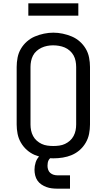

<svg xmlns="http://www.w3.org/2000/svg" viewBox="-20 -942 640 1152"><path d="M300 8Q272 8 243.5 3.5Q215 -1 189 -12Q163 -23 141.5 -42Q120 -61 105.5 -86Q91 -111 85.5 -139Q80 -167 80 -195V-540Q80 -568 85.5 -596.5Q91 -625 105.5 -649.5Q120 -674 141.5 -693Q163 -712 189 -723Q215 -734 243.5 -740Q272 -746 300 -746Q328 -746 356.5 -740Q385 -734 411 -723Q437 -712 458.5 -693Q480 -674 494.5 -649.5Q509 -625 514.5 -596.5Q520 -568 520 -540V-195Q520 -167 514.5 -139Q509 -111 494.5 -86Q480 -61 458.5 -42Q437 -23 411 -12Q385 -1 356.5 3.5Q328 8 300 8ZM300 -66Q318 -66 336 -68.5Q354 -71 370 -78.5Q386 -86 399.5 -98Q413 -110 421.5 -126Q430 -142 433.5 -159.5Q437 -177 437 -195V-540Q437 -558 433.5 -576Q430 -594 421.5 -609.5Q413 -625 399 -637.5Q385 -650 368.5 -657Q352 -664 334 -667Q316 -670 298 -670Q280 -670 262.5 -666.5Q245 -663 229 -655.5Q213 -648 199.5 -636Q186 -624 178 -608.5Q170 -593 166.5 -575.5Q163 -558 163 -540V-195Q163 -177 166.5 -159.5Q170 -142 178.5 -126Q187 -110 200.5 -98Q214 -86 230 -78.5Q246 -71 264 -68.5Q282 -66 300 -66ZM325 190Q308 190 291 188Q274 186 258 180Q242 174 228 164.5Q214 155 204.5 141Q195 127 191 110Q187 93 187 76Q187 54 194 32Q201 10 217.5 -6Q234 -22 256 -28.5Q278 -35 300 -35V0Q291 0 283.5 5.5Q276 11 272 18.5Q268 26 266.5 35Q265 44 265 53Q265 65 269 76.5Q273 88 281.5 95.5Q290 103 301.5 106.5Q313 110 325 110H400V190ZM150 -848V-922H450V-848Z"/></svg>

Font: Zed Mono Extended
Style: Regular
Weight: 400
Width: 7
Monospace: yes
Designer: Belleve Invis
Foundry: Belleve Invis
Version: Version 1.0.0; ttfautohint (v1.8.4)